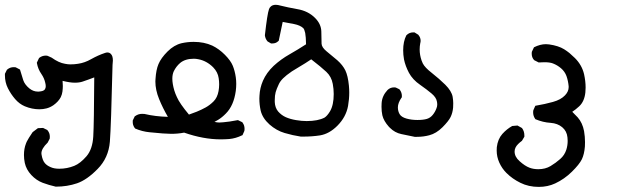

<svg xmlns="http://www.w3.org/2000/svg" viewBox="-22 -438 2542 779"><path d="M313 -106.9Q300.3 -102.5 281.2 -102.5Q262.2 -102.5 231.9 -109.9Q232.9 -99.6 232.9 -89.1Q232.9 -78.6 231.4 -66.9Q230 -55.2 224.6 -43.9Q215.3 -25.9 194.8 -11.2Q181.2 -2 167 1.7Q152.8 5.4 137.7 5.4Q107.9 5.4 78.6 -6.8Q56.6 -16.1 39.3 -36.1Q22 -56.2 10 -80.1Q-2 -104 -2 -132.3Q-2 -134.8 -2 -138.7L6.3 -155.3L7.8 -156.2Q18.6 -165.5 33.7 -165.5Q36.6 -165.5 41.5 -165L59.1 -155.8Q65.9 -132.3 72.3 -112.8Q78.1 -95.2 96.7 -79.6Q112.8 -66.4 131.3 -66.4Q133.3 -66.4 135.7 -66.4Q155.8 -67.9 160.2 -75.7Q163.6 -81.1 163.6 -87.9Q163.6 -94.7 161.6 -102.1Q157.7 -120.6 146 -137.7Q132.3 -157.2 127.9 -181.2L127.4 -183.6L136.2 -202.1L137.7 -203.6Q149.4 -212.4 163.6 -212.4Q169.9 -212.4 172.4 -210.9L187.5 -204.1Q216.8 -183.1 241.7 -179.2Q253.9 -176.8 262.7 -176.8Q280.3 -176.8 294.4 -179.2Q321.8 -183.1 348.1 -198.2Q376 -213.9 403.8 -223.1Q409.2 -225.1 413.1 -225.1Q422.4 -225.1 427.7 -219.2Q436 -211.4 436 -192.4Q436 -184.6 434.6 -174.3Q428.7 73.7 423.8 136.7Q418.5 202.6 374 247.6Q330.6 292 290.5 305.7Q250.5 319.3 205.1 319.3H204.1Q176.3 313 151.4 303.7Q125.5 293.9 105 272Q84.5 250 78.6 223.1Q75.2 206.5 75.2 190.9Q75.2 165 83.5 144Q85.9 137.2 89.4 131.6Q92.8 126 95.7 120.6Q102.5 109.9 110.4 98.1L131.8 82L152.8 81.1L169.9 89.4L170.9 90.8Q180.2 101.6 180.2 116.7Q180.2 119.6 179.7 124.5L171.4 140.6Q146 165 146 184.1Q146 186.5 146.5 189Q150.4 212.9 160.2 224.1Q168.5 233.9 183.6 240.2Q197.3 246.6 218.8 246.6Q250 246.6 279.3 234.9Q303.7 225.1 329.1 195.8Q353.5 167 356.4 115.5Q359.4 64 360.4 -124Q336.4 -114.7 313 -106.9Z M725.1 100.1Q700.2 105 672.4 105Q647.5 105 585 98.6Q554.7 95.7 526.4 83.5Q522 78.1 520.5 74.5Q519 70.8 518.1 68.4Q516.6 62.5 516.6 58.1Q516.6 54.2 516.6 50.8L524.9 33.7L526.9 32.7Q539.1 23.9 554.7 23.9Q559.6 23.9 564.5 24.4Q607.9 34.7 659.2 36.1Q638.7 1 623.5 -36.1Q608.4 -73.2 608.4 -107.4Q608.4 -112.3 608.9 -117.2Q611.3 -155.3 621.1 -178.2Q631.3 -202.6 657.7 -229Q684.1 -255.4 714.8 -262.7Q738.8 -268.1 763.7 -268.1Q806.2 -268.1 839.4 -252.9Q866.7 -239.7 890.4 -215.8Q914.1 -191.9 922.4 -171.4Q930.7 -151.4 934.6 -125Q936.5 -111.8 936.5 -97.7Q936.5 -83.5 934.6 -68.8Q926.3 -9.3 894.5 22.5Q878.9 38.6 862.8 48.3Q856 52.7 848.1 56.6Q859.9 59.1 867.7 59.1Q875.5 59.1 883.8 58.1Q905.3 56.6 943.4 49.3L961.4 58.1L962.4 60.1Q970.2 70.3 970.2 84.5Q970.2 91.3 969.2 93.8L961.9 110.4L959.5 111.3Q934.6 123.5 908.7 126Q890.6 127.4 873.5 127.4Q803.2 127.4 725.1 100.1ZM776.4 15.1Q795.4 7.3 812.3 -2Q829.1 -11.2 844.5 -26.6Q859.9 -42 864.7 -68.4Q867.2 -82 867.2 -95.5Q867.2 -108.9 865.2 -121.1Q861.8 -145.5 842.8 -165Q816.4 -191.4 782.2 -197.8Q772.9 -199.7 764.6 -199.7Q729.5 -199.7 709 -182.6Q692.9 -168.9 683.1 -148.9Q677.2 -136.2 677.2 -118.7Q677.2 -98.6 685.1 -71.3Q689.5 -57.1 695.8 -43.9Q707 -18.1 744.6 26.9Z M1030.3 -38.1Q1030.3 -43.9 1030.8 -49.8Q1032.2 -81.1 1044.9 -110.4Q1059.1 -143.1 1088.4 -170.9Q1117.7 -197.8 1152.6 -217.5Q1187.5 -237.3 1219.7 -258.3Q1219.2 -288.6 1216.3 -304.2Q1212.9 -319.8 1208 -324.2Q1195.8 -335.4 1171.9 -340.3Q1147.9 -345.2 1125 -349.1L1108.9 -272.5L1106.9 -271Q1097.7 -261.7 1083 -261.7Q1081.1 -261.7 1077.6 -261.7L1063.5 -270Q1054.2 -280.8 1052.7 -294.9Q1062.5 -381.8 1069.3 -400.4Q1071.3 -406.7 1075.7 -410.6Q1083 -418.5 1097.2 -418.5Q1105 -418.5 1117.2 -415Q1144 -408.2 1184.6 -400.9Q1228 -393.6 1256.3 -365.2Q1281.2 -340.3 1281.7 -309.8Q1282.2 -279.3 1282.7 -260.7Q1283.2 -246.1 1302.7 -230Q1325.2 -211.9 1346.7 -193.4Q1368.7 -173.8 1379.2 -152.3Q1389.6 -130.9 1393.6 -90.8Q1395 -76.7 1395 -62.5Q1395 -35.6 1390.1 -7.8Q1381.8 37.1 1346.7 72.3Q1314 105 1276.4 111.3Q1244.1 116.2 1210.4 116.2Q1199.7 116.2 1198.2 116.2Q1165.5 111.3 1132.8 101.6Q1099.6 91.8 1071.3 66.9Q1043 41.5 1035.6 10.7Q1030.3 -13.2 1030.3 -38.1ZM1092.8 -32.2Q1092.8 -28.3 1092.8 -23.9Q1093.8 -1 1106.4 14.2Q1120.1 29.8 1137.9 37.6Q1155.8 45.4 1179 49.3Q1202.1 53.2 1222.2 53.2Q1268.1 53.2 1294.9 39.1Q1305.7 32.2 1316.9 13.7Q1332 -11.7 1332 -56.6Q1332 -77.1 1328.1 -97.7Q1322.8 -127 1302 -146.5Q1281.2 -166 1240.7 -197.3Q1215.3 -180.2 1195.1 -168.5Q1174.8 -156.7 1162.1 -148.4Q1138.7 -132.3 1126.5 -120.1Q1114.3 -107.9 1108.9 -95.7Q1100.1 -77.1 1096.4 -64Q1092.8 -50.8 1092.8 -32.2Z M1525.9 -4.9Q1525.9 -12.2 1526.4 -20Q1528.3 -49.3 1550.3 -72.8Q1561.5 -83.5 1576.7 -83.5Q1582 -83.5 1584.5 -82.5L1598.6 -75.7Q1604.5 -68.4 1606.4 -61.8Q1608.4 -55.2 1608.4 -51Q1608.4 -46.9 1608.4 -43L1606.9 -41.5Q1592.3 -20 1592.3 -2.4Q1592.3 13.2 1599.4 25.1Q1606.4 37.1 1627 43Q1647.5 48.8 1671.4 48.8Q1695.3 48.8 1710 44.4Q1724.1 40 1733.6 28.3Q1743.2 16.6 1748.5 2.4Q1752 -5.9 1752 -13.4Q1752 -21 1750.5 -26.9Q1747.6 -43 1728.8 -58.8Q1710 -74.7 1682.1 -94.2Q1652.3 -114.7 1637.2 -142.6Q1622.6 -170.4 1617.2 -196.8Q1613.8 -215.8 1613.8 -233.9Q1613.8 -269.5 1626.5 -294.4L1627.4 -295.4Q1638.7 -306.6 1654.3 -306.6Q1656.2 -306.6 1659.7 -306.6L1675.3 -296.9L1675.8 -295.9Q1684.6 -285.6 1684.6 -272.5Q1684.6 -267.6 1683.1 -262.7Q1680.7 -250 1680.7 -237.3Q1680.7 -214.8 1688.5 -192.4Q1690.9 -186.5 1693.4 -180.7Q1701.7 -164.1 1730 -142.1Q1760.3 -118.2 1784.7 -94.2Q1810.1 -68.8 1814.5 -45.4Q1816.9 -30.3 1816.9 -19.5Q1816.9 -8.8 1816.4 -1.5Q1814.5 19.5 1806.4 36.4Q1798.3 53.2 1773.2 78.4Q1748 103.5 1719.7 110.8Q1695.8 117.2 1669.4 117.2Q1661.6 117.2 1660.6 117.2Q1633.3 111.3 1606.4 106Q1580.1 100.6 1560.1 80.6L1555.7 76.2Q1534.7 52.7 1529.3 29.8Q1525.9 13.7 1525.9 -4.9Z M1993.2 172.9Q1993.2 166 1993.7 159.2Q1997.6 126.5 2016.1 105.5Q2034.2 85.4 2056.2 73.2L2077.6 71.3L2095.2 81.1L2096.2 82Q2105.5 94.7 2105.5 111.3Q2105.5 112.8 2105.5 116.7L2095.7 133.3Q2086.9 139.6 2080.1 146.5Q2065.9 160.6 2065.9 176.8Q2065.9 198.2 2085.9 215.8Q2107.4 235.4 2127 242.7Q2142.6 248.5 2162.1 248.5Q2190.4 248.5 2211.7 235.8Q2232.9 223.1 2251 207Q2268.6 191.9 2275.9 168.9Q2281.2 151.9 2281.2 133.3Q2281.2 126.5 2280.3 119.1Q2277.8 93.8 2259 78.1Q2240.2 62.5 2212.4 60.5Q2180.7 58.6 2149.9 45.4L2148.9 43.5Q2141.1 32.2 2141.1 18.1Q2141.1 11.2 2142.1 8.8L2149.9 -8.8Q2189.9 -15.6 2221.2 -24.4Q2253.4 -33.2 2270.5 -51.3Q2285.2 -66.9 2285.2 -84Q2285.2 -85.9 2285.2 -87.9Q2283.2 -109.9 2276.4 -129.4Q2269.5 -147.9 2254.4 -160.9Q2239.3 -173.8 2221.2 -180.7Q2209 -185.5 2186.5 -185.5Q2176.8 -185.5 2163.6 -184.6L2145.5 -193.8L2144.5 -194.8Q2135.3 -205.1 2135.3 -220.2Q2135.3 -223.1 2135.7 -227.5L2144.5 -246.1Q2169.9 -258.8 2192.9 -258.8Q2199.7 -258.8 2206.1 -257.8Q2243.7 -252.4 2266.6 -238.3Q2277.8 -231.4 2288.6 -222.7Q2303.2 -210 2310.5 -202.6Q2338.9 -174.3 2347.7 -137.2Q2354 -108.9 2354 -83Q2354 -73.2 2353 -63Q2349.1 -26.4 2328.1 -6.8Q2313.5 6.8 2299.8 15.6Q2309.1 24.4 2321.8 38.1Q2341.3 60.1 2347.7 93.8Q2351.6 116.7 2351.6 138.7Q2351.6 147.9 2351.1 156.7Q2348.6 187.5 2338.9 208Q2328.6 229 2298.3 258.8Q2268.1 288.6 2230.5 306.2Q2200.2 320.3 2164.1 320.3Q2122.6 320.3 2089.4 303.7Q2056.6 287.6 2032.7 263.7Q2014.6 245.6 2003.9 221.9Q1993.2 198.2 1993.2 172.9Z"/></svg>

Font: Bakudai
Style: Bold
Weight: 700
Version: Version 1.48